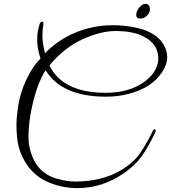

<svg xmlns="http://www.w3.org/2000/svg" viewBox="-20 -870 883 991"><path d="M730 -850Q754 -850 754 -820Q754 -805 739 -789.5Q724 -774 703.5 -774Q683 -774 683 -794Q683 -811 698.5 -830.5Q714 -850 730 -850ZM527 -371Q299 -371 216 -507Q204 -494 182.5 -443Q161 -392 145 -318Q127 -236 127 -164.5Q127 -93 161.5 -32.5Q196 28 269 51Q324 67 367 67Q506 67 604 9Q663 -26 696.5 -70.5Q730 -115 768 -193Q774 -206 780.5 -202Q787 -198 780 -183Q742 -106 709.5 -61Q677 -16 621 23Q509 101 379 101Q301 101 229.5 70.5Q158 40 116.5 -23.5Q75 -87 68 -162Q65 -190 65 -228Q65 -266 75 -329.5Q85 -393 116.5 -460Q148 -527 189 -568Q172 -620 172 -664.5Q172 -709 185 -747Q189 -758 198 -758Q207 -758 203 -739Q199 -720 199 -685Q199 -650 212 -595Q290 -675 396 -712Q477 -740 564 -740Q591 -740 618 -737Q776 -723 825 -639Q843 -608 843 -573Q843 -538 817 -498Q764 -416 642 -385Q588 -371 527 -371ZM235 -532Q305 -391 525 -391Q656 -391 736 -456Q797 -507 797 -569Q797 -648 710 -687Q656 -710 577.5 -710Q499 -710 404.5 -666.5Q310 -623 235 -532Z"/></svg>

Font: Great Vibes
Style: Regular
Weight: 400
Designer: Robert E. Leuschke
Foundry: Robert E. Leuschke
Version: Version 1.001